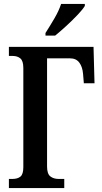

<svg xmlns="http://www.w3.org/2000/svg" viewBox="-20 -951 515 971"><path d="M210 -771V-784Q233 -820 255.5 -858.5Q278 -897 289 -931H409V-921Q399 -904 373 -876.5Q347 -849 316 -820.5Q285 -792 259 -771ZM25 0V-46H42Q69 -46 83.5 -58Q98 -70 98 -106V-607Q98 -643 83 -655.5Q68 -668 45 -668H25V-714H453L458 -530H404L400 -578Q397 -613 381 -634.5Q365 -656 334 -656H218V-109Q218 -72 234.5 -59Q251 -46 277 -46H305V0Z"/></svg>

Font: Noto Serif ExtraCondensed SemiBold
Style: Regular
Weight: 600
Width: 2
Designer: Monotype Design Team
Foundry: Monotype Imaging Inc.
Version: Version 2.015; ttfautohint (v1.8.4.7-5d5b)